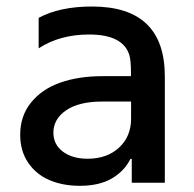

<svg xmlns="http://www.w3.org/2000/svg" viewBox="-20 -573 609 602"><path d="M230.1 9.6Q176.5 9.6 134.6 -8.5Q92.7 -26.6 68 -63.4Q43.3 -100.1 43.3 -150.6Q43.3 -209.5 77.4 -251.6Q111.5 -293.7 168.9 -313.9Q226.2 -334.2 300.8 -334.2H390.6V-346.6Q390.6 -382.8 385.7 -399.9Q366.1 -464.8 259.2 -464.8Q167.6 -464.8 101.2 -421.5V-517Q167.3 -552.6 268.5 -552.6Q496.8 -552.6 496.8 -333.5V0H393.1V-74.6H388.8Q370.4 -36.9 331 -13.7Q291.5 9.6 230.1 9.6ZM255 -75.3Q315.3 -75.3 353.2 -110.1Q391 -144.9 391 -201V-254.6H300.4Q227.3 -254.6 187.3 -227.1Q147.4 -199.6 147.4 -157Q147.4 -120 177 -97.7Q206.7 -75.3 255 -75.3Z"/></svg>

Font: TID UI Medium
Style: Regular
Weight: 500
Designer: The TID Project Authors
Foundry: Bakken & Bæck
Version: Version 1.001;hotconv 1.0.109;makeotfexe 2.5.65596